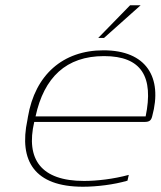

<svg xmlns="http://www.w3.org/2000/svg" viewBox="-20 -700 610 729"><path d="M558 -259C598 -406 536 -509 373 -509C219 -509 113 -416 86 -256L84 -244C51 -89 111 9 295 9C347 9 413 1 464 -14L469 -36C410 -20 347 -13 299 -13C136 -13 77 -95 110 -237H528C548 -237 554 -243 558 -259ZM115 -258C147 -406 231 -487 375 -487C518 -487 564 -408 533 -258ZM353 -556H375L514 -680H474Z"/></svg>

Font: LT Wave Thin
Style: Italic
Weight: 100
Designer: Daniel Lyons
Version: Version 2.5 (Glyphs App)